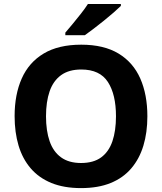

<svg xmlns="http://www.w3.org/2000/svg" viewBox="-20 -954 831 984"><path d="M735.3 -358Q735.3 -275 714.9 -207.5Q694.5 -140 652.7 -91Q610.9 -42 546.9 -16Q483 10 395.3 10Q307.6 10 243.5 -16.2Q179.3 -42.4 137.4 -91.2Q95.5 -140 75.2 -207.7Q54.9 -275.4 54.9 -359Q54.9 -469.6 91.5 -551.9Q128.1 -634.2 203.8 -679.6Q279.4 -725 396.3 -725Q512.4 -725 587.6 -679.5Q662.7 -634 699 -551.5Q735.3 -469 735.3 -358ZM215.8 -358Q215.8 -283.9 234.4 -230.1Q253 -176.4 293 -147.5Q333 -118.6 395.3 -118.6Q459.2 -118.6 498.5 -147.5Q537.8 -176.4 556.1 -230.1Q574.4 -283.9 574.4 -358Q574.4 -469.8 533 -533.8Q491.6 -597.8 396.3 -597.8Q333 -597.8 293 -568.8Q253 -539.8 234.4 -486.3Q215.8 -432.7 215.8 -358ZM599.4 -923.6Q584.9 -909.6 561.8 -889.3Q538.7 -869 511.8 -847.5Q484.9 -826 459.5 -806.5Q434.1 -787 414.9 -773.6H314.8V-786.8Q331 -805.8 352.5 -831.5Q374 -857.2 395.2 -884.4Q416.5 -911.6 430.6 -933.6H599.4Z"/></svg>

Font: Noto Sans Khmer UI
Style: Regular
Weight: 400
Designer: Danh Hong and the Monotype Design Team
Foundry: Monotype Imaging Inc.
Version: Version 2.002